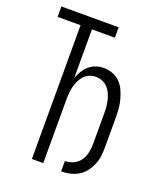

<svg xmlns="http://www.w3.org/2000/svg" viewBox="-138 -824 775 920"><g transform="rotate(20 250.0 -363.5)"><path d="M284 8V-45Q307 -45 328 -55Q349 -65 361.5 -83.5Q374 -102 378.5 -124.5Q383 -147 383 -170V-325Q383 -342 381.5 -358.5Q380 -375 376 -391Q372 -407 365 -422.5Q358 -438 346.5 -450Q335 -462 319 -468.5Q303 -475 287 -475Q270 -475 254 -468.5Q238 -462 227 -450Q216 -438 208.5 -422.5Q201 -407 197 -391Q193 -375 191.5 -358.5Q190 -342 190 -325V0H132V-682H15V-735H307V-682H190V-434Q197 -453 207.5 -470.5Q218 -488 233.5 -501.5Q249 -515 268.5 -521.5Q288 -528 309 -528Q331 -528 353 -519.5Q375 -511 391 -495Q407 -479 416.5 -458Q426 -437 432 -415Q438 -393 440 -370.5Q442 -348 442 -325V-170Q442 -147 439 -125Q436 -103 427 -82Q418 -61 404 -43Q390 -25 370.5 -13.5Q351 -2 329 3Q307 8 284 8Z"/></g></svg>

Font: Iosevka Term Curly Light
Style: Regular
Weight: 300
Designer: Belleve Invis
Foundry: Belleve Invis
Version: Version 32.3.0